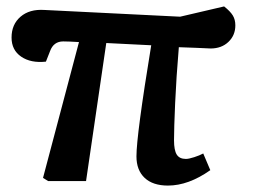

<svg xmlns="http://www.w3.org/2000/svg" viewBox="-20 -564 793 598"><path d="M503 14Q456 14 430.5 -10Q405 -34 405 -77Q405 -143 451 -423Q416 -425 381 -426.5Q346 -428 311 -430L248 0H130L114 -10L226 -433Q211 -434 197.5 -434.5Q184 -435 177 -435Q147 -435 136 -405L123 -372Q76 -367 46 -387.5Q16 -408 16 -447Q16 -488 44 -512Q72 -536 118 -533L541 -512L678 -544Q697 -529 705 -516Q713 -503 713 -485Q713 -454 691.5 -433.5Q670 -413 636 -413Q619 -414 591.5 -415Q564 -416 537 -417Q529 -322 525.5 -243Q522 -164 522 -127Q522 -96 530.5 -82.5Q539 -69 559 -69Q568 -69 585 -74.5Q602 -80 613 -86L635 -34Q567 14 503 14Z"/></svg>

Font: Literata 7pt SemiBold
Style: Italic
Weight: 600
Italic angle: -2°
Designer: Latin by Veronika Burian and Jose Scaglione. Greek by Irene Vlachou. Cyrillic by Vera Evstafieva
Foundry: TypeTogether
Version: Version 3.002